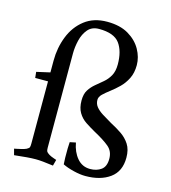

<svg xmlns="http://www.w3.org/2000/svg" viewBox="-109 -806 809 911"><g transform="rotate(15 295.0 -351.0)"><path d="M107 -416V-474Q107 -537 129 -593Q151 -649 195.5 -683.5Q240 -718 306 -718Q369 -718 410.5 -693.5Q452 -669 473 -631.5Q494 -594 494 -555Q494 -517 480 -489Q466 -461 445.5 -441Q425 -421 404.5 -405.5Q384 -390 370 -376.5Q356 -363 356 -348Q356 -329 367.5 -314.5Q379 -300 399.5 -287Q420 -274 446 -259Q475 -244 501 -226.5Q527 -209 543.5 -183.5Q560 -158 560 -118Q560 -51 514 -17.5Q468 16 394 16Q368 16 335.5 8Q303 0 281 -11Q280 -21 279.5 -43.5Q279 -66 279.5 -88.5Q280 -111 281 -120L310 -126Q318 -81 343 -51.5Q368 -22 407 -22Q439 -22 461 -38Q483 -54 483 -92Q483 -129 457.5 -150.5Q432 -172 382 -199Q357 -213 334.5 -228Q312 -243 298 -266.5Q284 -290 284 -326Q284 -358 296.5 -377.5Q309 -397 327 -412Q345 -427 363 -442Q381 -457 393.5 -479Q406 -501 406 -535Q406 -600 378.5 -637.5Q351 -675 277 -675Q242 -675 222.5 -652Q203 -629 195 -595.5Q187 -562 187 -531V-67Q187 -54 190 -49Q193 -44 204 -37Q212 -32 226.5 -27Q241 -22 241 -22L233 8Q204 4 183 2Q162 0 147 0Q128 0 103 2Q78 4 42 8L34 -22Q34 -22 44.5 -24Q55 -26 69 -29.5Q83 -33 92 -37Q103 -43 105 -48Q107 -53 107 -66V-372H44L41 -401Z"/></g></svg>

Font: Buenard
Style: Regular
Weight: 400
Version: Version 2.000